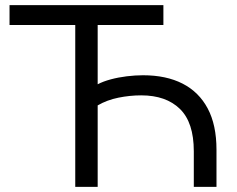

<svg xmlns="http://www.w3.org/2000/svg" viewBox="-20 -725 919 745"><path d="M272 0V-628H17V-705H614V-628H359V-398Q380 -409 409.5 -417Q439 -425 472 -429Q505 -433 535 -433Q625 -433 688.5 -400.5Q752 -368 786 -304Q820 -240 820 -144V0H732V-138Q732 -250 678 -302.5Q624 -355 528 -355Q484 -355 439.5 -346Q395 -337 359 -316V0Z"/></svg>

Font: Nunito Sans 9pt
Style: Regular
Weight: 400
Version: Version 3.101;gftools[0.9.27]